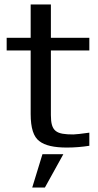

<svg xmlns="http://www.w3.org/2000/svg" viewBox="-20 -654 442 864"><path d="M209 -136V-427H382V-484H209V-634H118V-484H10V-427H118V-141C118 -78 131 -38 157 -19C182 1 224 10 281 10C316 10 350 7 382 2V-57C345 -52 321 -49 310 -49C233 -49 209 -62 209 -136ZM265 40H171L125 190H182Z"/></svg>

Font: Gamestation Text
Style: Bold
Weight: 400
Designer: Jonas Hecksher
Foundry: Jonas Hecksher, Playtypeª, e-types AS
Version: Version 1.003